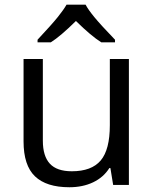

<svg xmlns="http://www.w3.org/2000/svg" viewBox="-20 -786 654 816"><path d="M162.1 -535.2V-188Q162.1 -122.6 191.9 -90.3Q221.7 -58.1 285.2 -58.1Q369.1 -58.1 408 -104Q446.8 -149.9 446.8 -253.9V-535.2H527.8V0H460.9L449.2 -71.8H444.8Q419.9 -32.2 375.7 -11.2Q331.5 9.8 274.9 9.8Q177.2 9.8 128.7 -36.6Q80.1 -83 80.1 -185.1V-535.2ZM139.6 -617.2Q201.7 -683.6 226.6 -714.8Q251.5 -746.1 262.7 -766.1H343.8Q354.5 -745.6 381.1 -713.1Q407.7 -680.7 468.8 -617.2V-606H410.6Q367.7 -632.8 302.7 -696.8Q236.3 -631.3 195.8 -606H139.6Z"/></svg>

Font: Open Sans Y to K
Style: Regular
Weight: 400
Version: Version 1.10